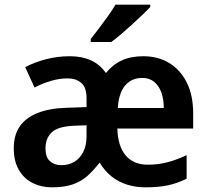

<svg xmlns="http://www.w3.org/2000/svg" viewBox="-20 -793 890 823"><path d="M594 -552Q658 -552 706 -522.5Q754 -493 781 -438.5Q808 -384 808 -307V-242H483Q485 -167 518.5 -127Q552 -87 614 -87Q658 -87 698 -97.5Q738 -108 780 -128V-27Q742 -8 701.5 1Q661 10 603 10Q562 10 525 -1.5Q488 -13 458.5 -36.5Q429 -60 407 -96Q380 -61 353 -37.5Q326 -14 290 -2Q254 10 202 10Q158 10 121 -8Q84 -26 61.5 -63.5Q39 -101 39 -158Q39 -214 65 -251.5Q91 -289 142 -309Q193 -329 266 -331L351 -334V-372Q351 -418 328.5 -437.5Q306 -457 270 -457Q234 -457 197.5 -446Q161 -435 128 -418L88 -505Q127 -526 177 -539Q227 -552 279 -552Q331 -552 369.5 -534.5Q408 -517 434 -480Q463 -516 502 -534Q541 -552 594 -552ZM297 -254Q228 -251 201.5 -225.5Q175 -200 175 -157Q175 -119 194 -102Q213 -85 243 -85Q274 -85 298 -99Q322 -113 336.5 -141Q351 -169 351 -210V-256ZM590 -459Q544 -459 516.5 -426.5Q489 -394 485 -330H682Q682 -368 671.5 -397Q661 -426 640.5 -442.5Q620 -459 590 -459ZM624 -763Q611 -749 590 -729Q569 -709 545 -687Q521 -665 498 -645.5Q475 -626 457 -613H369V-626Q384 -645 403.5 -670.5Q423 -696 442.5 -723.5Q462 -751 475 -773H624Z"/></svg>

Font: Noto Sans Display SemiBold
Style: Regular
Weight: 600
Designer: Monotype Design Team
Foundry: Monotype Imaging Inc.
Version: Version 2.003